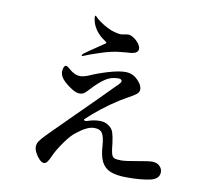

<svg xmlns="http://www.w3.org/2000/svg" viewBox="-89 -919 1177 1047"><g transform="rotate(10 500.0 -395.0)"><path d="M320 -590Q320 -593 328 -600Q349 -616 431 -671Q441 -677 441 -679Q441 -682 431 -689Q402 -708 385 -730Q367 -754 360.5 -774.5Q354 -795 354 -807Q354 -815 357 -815Q359 -815 365.5 -808.5Q372 -802 374 -800Q388 -788 411.5 -773.5Q435 -759 456 -751Q490 -739 511 -739Q517 -739 531 -742Q545 -745 550 -745Q563 -745 580.5 -734Q598 -723 610 -707Q622 -691 622 -677Q622 -655 587 -649Q578 -648 560.5 -647Q543 -646 528 -644Q478 -640 413 -618Q352 -598 333 -589Q327 -586 324 -586Q320 -586 320 -590ZM856 -36Q856 2 806 13Q756 24 679 24Q621 24 587 10.5Q553 -3 536.5 -36Q520 -69 517 -129Q514 -170 502 -190.5Q490 -211 457 -211Q419 -211 366 -169Q337 -149 303 -100.5Q269 -52 256 -21Q246 2 237.5 13.5Q229 25 218 25Q207 25 193.5 11.5Q180 -2 170 -21Q160 -40 160 -55Q160 -73 171.5 -88.5Q183 -104 198 -119.5Q213 -135 219 -141L312 -234Q479 -399 528 -450Q532 -454 541 -462.5Q550 -471 554.5 -477.5Q559 -484 559 -488Q559 -492 554.5 -496Q550 -500 539 -500Q497 -500 464 -476.5Q431 -453 399 -418Q380 -397 370 -389.5Q360 -382 343 -382Q327 -382 304 -395.5Q281 -409 259 -429Q230 -455 230 -484Q230 -496 234.5 -507Q239 -518 247 -518Q252 -518 259 -512Q266 -506 269 -504Q300 -476 331 -476Q350 -476 377 -487Q421 -507 478 -524Q535 -541 571 -541Q617 -541 647 -504Q657 -493 661 -484Q667 -472 667 -462Q667 -446 653 -434.5Q639 -423 609 -407Q570 -385 566 -382Q468 -319 393 -247Q394 -240 403 -240L413 -242Q445 -254 481 -254Q512 -254 534 -236Q550 -224 556.5 -205Q563 -186 568 -149Q572 -105 577 -88.5Q582 -72 593 -67Q604 -62 632 -62Q656 -62 727 -75Q783 -85 798 -85Q825 -85 840.5 -70.5Q856 -56 856 -36Z"/></g></svg>

Font: Shippori Mincho B1 SemiBold
Style: Regular
Weight: 600
Designer: FONTDASU
Foundry: FONTDASU / Google Inc. / but / Adobe
Version: Version 3.110; ttfautohint (v1.8.3)